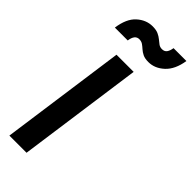

<svg xmlns="http://www.w3.org/2000/svg" viewBox="-318 -1038 1076 1076"><g transform="rotate(45 220.0 -500.5)"><path d="M34 0 138 -745H274L170 0ZM293 -842Q265 -842 248 -850.5Q231 -859 219.5 -869.5Q208 -880 196 -888.5Q184 -897 167 -897Q133 -897 126 -846H24Q35 -926 76.5 -963.5Q118 -1001 169 -1001Q197 -1001 214.5 -993Q232 -985 244.5 -974.5Q257 -964 268.5 -955.5Q280 -947 296 -947Q316 -947 325.5 -961Q335 -975 338 -997H440Q428 -920 386 -881Q344 -842 293 -842Z"/></g></svg>

Font: Plus Jakarta Sans
Style: Bold Italic
Weight: 700
Italic angle: -8°
Designer: Gumpita Rahayu
Foundry: Tokotype
Version: Version 2.071; ttfautohint (v1.8.4.7-5d5b);gftools[0.9.29]